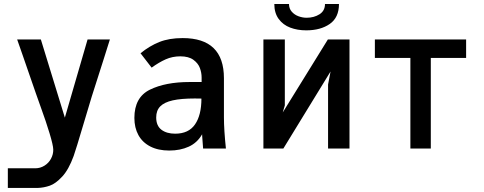

<svg xmlns="http://www.w3.org/2000/svg" viewBox="-20 -749 2440 968"><path d="M157.5 99.5Q183 99.5 204.2 86.2Q225.5 73 237.2 51Q249 29 248.5 4.5Q248 -17 229.8 -77.2Q211.5 -137.5 189 -199Q176.5 -233 160.8 -278.5Q145 -324 127 -376Q110.5 -423.5 95.2 -468Q80 -512.5 66.5 -550H186L307 -156L421.5 -550H534L502.5 -450L442.5 -262L403.5 -132Q362 8 351.5 37Q326.5 106 293.5 141.5Q260.5 177 230.8 187.2Q201 197.5 170.5 198.5H19.5V99.5Z M657.5 -154.5Q657.5 -258.5 736 -297Q814.5 -335.5 936 -335.5H996.5V-358.5Q996.5 -382 987.8 -406Q979 -430 955 -447.5Q931 -465 889 -465Q849.5 -465 815.2 -449.8Q781 -434.5 744.5 -408L688.5 -480.5Q734 -517.5 783.2 -537.2Q832.5 -557 901 -557Q1109 -557 1109 -354.5V-157.5Q1109 -95 1119 0H1004L999.5 -60.5L999 -72Q974.5 -29 931.5 -9.5Q888.5 10 833.5 10Q777.5 10 737.8 -10.5Q698 -31 677.8 -68Q657.5 -105 657.5 -154.5ZM995.5 -252 962 -252.5Q893.5 -252.5 851 -243Q808.5 -233.5 788 -212.8Q767.5 -192 767.5 -157Q767.5 -115 793.8 -95Q820 -75 863 -75Q931 -75 963.2 -121.8Q995.5 -168.5 995.5 -252Z M1308 -550H1416V-218L1405.5 -182L1633 -550H1742V0H1634V-323L1646.5 -388.5L1408.5 0H1308ZM1363 -729H1437Q1437 -706 1450.8 -690.2Q1464.5 -674.5 1485 -667Q1505.5 -659.5 1526 -659.5Q1563 -659.5 1590.8 -677Q1618.5 -694.5 1618.5 -729H1689Q1689 -660.5 1642.5 -628.2Q1596 -596 1524 -596Q1479.5 -596 1443.2 -609.8Q1407 -623.5 1385 -653.5Q1363 -683.5 1363 -729Z M2049 -457H1870V-550H2330V-457H2152V0H2049Z"/></svg>

Font: JuliaMono SemiBold
Style: Regular
Weight: 600
Monospace: yes
Designer: cormullion
Foundry: corm
Version: Version 0.055; ttfautohint (v1.8.4)